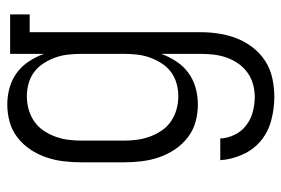

<svg xmlns="http://www.w3.org/2000/svg" viewBox="-146 -422 791 540"><g transform="rotate(-90 250.0 -152.5)"><path d="M247 223Q214 223 181.5 214.5Q149 206 124 185.5Q99 165 85 134Q71 103 69 71H130Q131 92 140.5 111.5Q150 131 167 144Q184 157 205 162.5Q226 168 247 168Q265 168 283 163Q301 158 316 147Q331 136 341.5 120.5Q352 105 358 87.5Q364 70 366 51.5Q368 33 368 15V-95Q360 -73 347 -53Q334 -33 315 -19Q296 -5 273 1.5Q250 8 226 8Q201 8 177 1.5Q153 -5 133 -20.5Q113 -36 99 -57Q85 -78 77 -101.5Q69 -125 66 -150Q63 -175 63 -200V-320Q63 -345 66 -370Q69 -395 77 -418.5Q85 -442 99 -463Q113 -484 133 -499.5Q153 -515 177 -521.5Q201 -528 226 -528Q250 -528 273 -521.5Q296 -515 315 -501Q334 -487 347 -467Q360 -447 368 -425V-520H479V-465H429V15Q429 41 425 67Q421 93 411.5 117.5Q402 142 385.5 163Q369 184 347 198Q325 212 299 217.5Q273 223 247 223ZM249 -47Q267 -47 285 -52Q303 -57 317.5 -68Q332 -79 342 -95Q352 -111 358 -128Q364 -145 366 -163.5Q368 -182 368 -200V-320Q368 -338 366 -356.5Q364 -375 358 -392Q352 -409 342 -425Q332 -441 317.5 -452Q303 -463 285 -468Q267 -473 249 -473Q230 -473 212 -468Q194 -463 178.5 -452.5Q163 -442 152.5 -426.5Q142 -411 135.5 -393.5Q129 -376 126.5 -357.5Q124 -339 124 -320V-200Q124 -181 126.5 -162.5Q129 -144 135.5 -126.5Q142 -109 152.5 -93.5Q163 -78 178.5 -67.5Q194 -57 212 -52Q230 -47 249 -47Z"/></g></svg>

Font: Iosevka Curly Slab Light
Style: Regular
Weight: 300
Monospace: yes
Designer: Belleve Invis
Foundry: Belleve Invis
Version: Version 22.1.2; ttfautohint (v1.8.4)